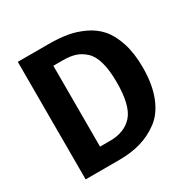

<svg xmlns="http://www.w3.org/2000/svg" viewBox="-157 -835 964 979"><g transform="rotate(-30 325.0 -346.0)"><path d="M254 -692Q314 -692 362 -684Q410 -676 458 -653.5Q506 -631 538.5 -593.5Q571 -556 591 -494Q611 -432 611 -349Q611 -249 582.5 -177.5Q554 -106 503.5 -69Q453 -32 396.5 -16Q340 0 271 0H73V-692ZM277 -584H220V-108H280Q365 -108 411.5 -160.5Q458 -213 458 -349Q458 -421 444.5 -469Q431 -517 404.5 -541Q378 -565 348 -574.5Q318 -584 277 -584Z"/></g></svg>

Font: FiraGO SemiBold
Style: Regular
Weight: 600
Designer: bBox Type
Foundry: bBox Type GmbH
Version: Version 1.001;PS 001.001;hotconv 1.0.88;makeotf.lib2.5.64775